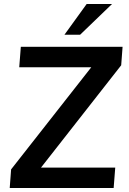

<svg xmlns="http://www.w3.org/2000/svg" viewBox="-20 -948 648 968"><path d="M29 0 36 -94 474 -652 473 -609H77L85 -712H598L591 -619L153 -60V-103H561L553 0ZM384 -773H305L417 -928H545Z"/></svg>

Font: Muli
Style: Bold Italic
Weight: 700
Italic angle: -4.541°
Designer: Vernon Adams
Foundry: Vernon Adams
Version: Version 2.100; ttfautohint (v1.8.1.43-b0c9)